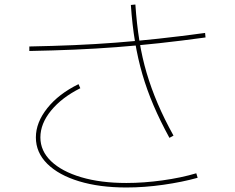

<svg xmlns="http://www.w3.org/2000/svg" viewBox="-20 -810 1040 851"><path d="M540 21Q421 21 330.5 -6.5Q240 -34 189.5 -84Q139 -134 139 -201Q139 -267 189.5 -330.5Q240 -394 328 -437L336 -419Q254 -378 206.5 -320Q159 -262 159 -201Q159 -141 206.5 -95.5Q254 -50 340 -24.5Q426 1 540 1Q617 1 700 -10.5Q783 -22 850 -42L856 -22Q788 -3 704 9Q620 21 540 21ZM731 -199Q690 -274 660.5 -343Q631 -412 611 -481Q591 -550 578.5 -625Q566 -700 560 -788L580 -790Q586 -703 598 -628.5Q610 -554 630 -486.5Q650 -419 679 -351Q708 -283 749 -209ZM110 -604Q214 -606 308 -610Q402 -614 493.5 -621Q585 -628 682 -638.5Q779 -649 889 -664L891 -644Q782 -629 685 -618.5Q588 -608 496 -601Q404 -594 309.5 -590Q215 -586 110 -584Z"/></svg>

Font: M PLUS 2 Thin Thin
Style: Regular
Weight: 250
Version: Version 1.001